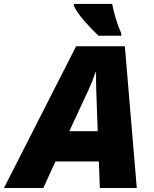

<svg xmlns="http://www.w3.org/2000/svg" viewBox="-79 -947 775 967"><path d="M-59.1 0 304.2 -713.9H549.8L609.9 0H423.8L418.9 -133.8H200.2L139.2 0ZM270 -286.1H413.1L405.8 -491.2Q405.3 -515.1 404.8 -538.6Q404.3 -562 404.8 -583H401.9Q387.7 -539.6 367.2 -495.1ZM417 -767.1Q384.3 -797.9 347.7 -839.1Q311 -880.4 293 -917V-927.2H485.8Q492.2 -895 503.4 -856.2Q514.6 -817.4 531.7 -779.3V-767.1Z"/></svg>

Font: Open Sans ExtraBold
Style: Italic
Weight: 800
Italic angle: -12°
Designer: Monotype Design Team
Foundry: Monotype Imaging Inc.
Version: Version 3.000; ttfautohint (v1.8.4)